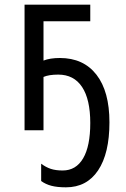

<svg xmlns="http://www.w3.org/2000/svg" viewBox="-20 -557 540 821"><path d="M156 217V143Q176 158 197 165Q218 172 248 172Q305 172 335.5 120Q366 68 366 -31Q366 -132 331 -185Q296 -238 229 -238Q189 -238 166 -228V0H85V-537H366V-466H166V-298Q194 -309 236 -309Q337 -309 392.5 -237.5Q448 -166 448 -34Q448 99 399.5 171.5Q351 244 262 244Q225 244 200 237.5Q175 231 156 217Z"/></svg>

Font: Noto Sans Mono UI Cond
Style: Regular
Weight: 400
Width: 3
Monospace: yes
Designer: Monotype Design team
Foundry: Monotype Imaging Inc.
Version: Version 1.000